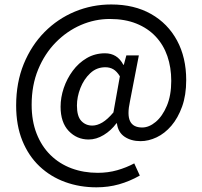

<svg xmlns="http://www.w3.org/2000/svg" viewBox="-20 -666 887 842"><path d="M402.9 155.5Q329.6 155.5 265.8 132.3Q201.9 109.1 153.6 63.6Q105.3 18 78 -49Q50.8 -116.1 50.8 -203.2Q50.8 -303.9 84.1 -385.5Q117.5 -467 175.3 -525.5Q233.2 -583.9 308.6 -615.2Q384 -646.4 467.8 -646.4Q568.9 -646.4 642.5 -604.6Q716.1 -562.9 756.4 -488.3Q796.6 -413.7 796.6 -314.8Q796.6 -248.7 778.6 -198.6Q760.5 -148.4 731.5 -114.5Q702.4 -80.6 666.9 -63.8Q631.4 -47 596.5 -47Q555.1 -47 526.3 -66.4Q497.6 -85.8 492.7 -125.4H490.7Q467.4 -93.7 434.9 -74Q402.5 -54.2 368.7 -54.2Q317 -54.2 281.3 -91.7Q245.7 -129.2 245.7 -198Q245.7 -238.5 259.5 -279.7Q273.4 -320.8 299 -355.5Q324.7 -390.3 360.7 -411.3Q396.7 -432.3 440.7 -432.3Q467.1 -432.3 487.2 -420Q507.3 -407.7 521 -381.8H523L534.1 -423H588.9L550 -221.9Q536.9 -162.1 550.5 -134.5Q564 -106.9 603.4 -106.9Q633.6 -106.9 663 -131.5Q692.4 -156.2 711.7 -202Q731 -247.7 731 -311.5Q731 -370.2 714 -419.8Q696.9 -469.4 662.7 -505.8Q628.5 -542.2 578.2 -562.5Q527.9 -582.8 461.5 -582.8Q396.1 -582.8 334.9 -556.4Q273.7 -529.9 224.8 -480.3Q176 -430.8 147.4 -361.5Q118.8 -292.2 118.8 -206.5Q118.8 -135.3 140.6 -79.9Q162.4 -24.4 201.5 14Q240.6 52.4 293.6 72.2Q346.7 91.9 408.5 91.9Q454 91.9 494.3 80.4Q534.6 68.8 568.7 50.5L593.1 103.9Q548.7 129.1 501.9 142.3Q455.1 155.5 402.9 155.5ZM384.8 -115.3Q405.9 -115.3 428.9 -128.9Q451.9 -142.6 477.4 -173L505.7 -331.4Q492.2 -353.4 476.8 -362.3Q461.5 -371.1 441.8 -371.1Q403.4 -371.1 375.5 -344.7Q347.6 -318.3 332.5 -279.6Q317.4 -240.9 317.4 -203.1Q317.4 -155.9 336.6 -135.6Q355.7 -115.3 384.8 -115.3Z"/></svg>

Font: SourceSans3VF
Style: Regular
Weight: 200
Designer: Paul D. Hunt
Foundry: Adobe
Version: Version 3.052;hotconv 1.1.0;makeotfexe 2.6.0